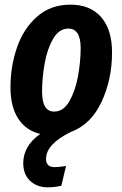

<svg xmlns="http://www.w3.org/2000/svg" viewBox="-20 -566 527 826"><path d="M178 118Q178 153 216 153Q236 153 264 148L244 233Q214 240 187 240Q139 240 109.5 212Q80 184 80 136Q80 62 153 10Q92 -4 58.5 -55.5Q25 -107 25 -190Q25 -280 53 -361.5Q81 -443 139.5 -494.5Q198 -546 283 -546Q368 -546 415 -492.5Q462 -439 462 -340Q462 -224 416.5 -127Q371 -30 284 2Q178 54 178 118ZM161 -172Q161 -86 213 -86Q253 -86 278.5 -130.5Q304 -175 315.5 -238Q327 -301 327 -359Q327 -443 274 -443Q234 -443 208.5 -399Q183 -355 172 -292.5Q161 -230 161 -172Z"/></svg>

Font: Fira Sans Extra Condensed SemiBold
Style: Italic
Weight: 600
Width: 3
Italic angle: -8°
Designer: Carrois Corporate & Edenspiekermann AG
Foundry: Carrois Corporate GbR & Edenspiekermann AG
Version: Version 4.203